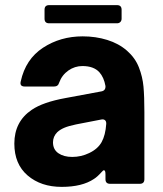

<svg xmlns="http://www.w3.org/2000/svg" viewBox="-20 -718 636 750"><path d="M36 -157Q36 -243 104 -289Q148 -319 236 -335L376 -361Q393 -364 392 -382Q386 -416 368 -436Q346 -460 302 -460Q272 -460 247 -442.5Q222 -425 211 -395Q207 -380 191 -380H77Q56 -380 61 -400Q80 -487 148 -531.5Q216 -576 303 -576Q354 -576 399 -562Q444 -548 476 -520Q508 -492 522.5 -455Q537 -418 540.5 -379.5Q544 -341 544 -280V-18Q544 0 526 0H410Q392 0 392 -18V-37Q392 -53 386 -53Q383 -53 377 -46Q360 -27 347 -19Q301 12 221 12Q140 12 88 -32.5Q36 -77 36 -157ZM328 -120Q362 -136 377 -163Q392 -190 395 -234V-236Q395 -245 389.5 -249Q384 -253 375 -251L277 -232Q248 -226 231.5 -219Q215 -212 204 -202Q187 -185 187 -162Q187 -134 208 -119.5Q229 -105 262 -105Q297 -105 328 -120ZM172 -627Q154 -627 154 -645V-680Q154 -698 172 -698H437Q455 -698 455 -680V-645Q455 -637 450 -632Q445 -627 437 -627Z"/></svg>

Font: Open Sauce Two ExtraBold
Style: Regular
Weight: 800
Designer: Alfredo Marco Pradil
Foundry: Creative Sauce Fz LLC
Version: Version 1.477